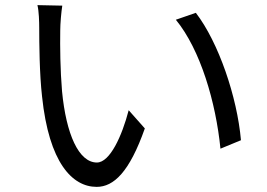

<svg xmlns="http://www.w3.org/2000/svg" viewBox="-20 -720 1040 749"><path d="M223 -698 126 -700C132 -676 133 -634 133 -611C133 -553 134 -431 144 -344C171 -85 262 9 357 9C424 9 485 -49 545 -219L482 -290C456 -190 409 -86 358 -86C287 -86 238 -197 222 -364C215 -447 214 -538 215 -601C215 -627 219 -674 223 -698ZM744 -670 666 -643C762 -526 822 -321 840 -140L920 -173C905 -342 833 -554 744 -670Z"/></svg>

Font: Noto Sans CJK HK
Style: Regular
Weight: 400
Designer: Ryoko NISHIZUKA 西塚涼子 (kana, bopomofo & ideographs); Paul D. Hunt (Latin, Greek & Cyrillic); Sandoll Communications 산돌커뮤니
Foundry: Adobe
Version: Version 2.004;hotconv 1.0.118;makeotfexe 2.5.65603